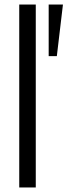

<svg xmlns="http://www.w3.org/2000/svg" viewBox="-20 -828 298 848"><path d="M195 -808H258L231 -580H195ZM65 -808H138V0H65Z"/></svg>

Font: Encode Sans Compressed
Style: Regular
Weight: 400
Designer: Pablo Impallari, Andres Torresi
Foundry: Pablo Impallari, Andres Torresi
Version: Version 1.000; ttfautohint (v1.00) -l 8 -r 50 -G 200 -x 14 -